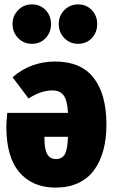

<svg xmlns="http://www.w3.org/2000/svg" viewBox="-20 -834 518 873"><path d="M125 -634.8Q87.9 -634.8 62.5 -660.9Q37.1 -687 37.1 -725.1Q37.1 -762.2 62.5 -788.1Q87.9 -814 125 -814Q163.1 -814 187.5 -788.1Q211.9 -762.2 211.9 -725.1Q211.9 -686.5 187.5 -660.6Q163.1 -634.8 125 -634.8ZM335 -634.8Q297.9 -634.8 272.5 -660.9Q247.1 -687 247.1 -725.1Q247.1 -762.2 272.5 -788.1Q297.9 -814 335 -814Q373 -814 397.5 -788.1Q421.9 -762.2 421.9 -725.1Q421.9 -686.5 397.5 -660.6Q373 -634.8 335 -634.8ZM231 -554.2Q348.6 -554.2 406.2 -479.5Q463.9 -404.8 463.9 -268.1Q463.9 -202.6 449.7 -150.4Q435.5 -98.1 407.5 -60.1Q379.4 -22 335.2 -1.5Q291 19 232.9 19Q128.4 19 68.6 -50Q8.8 -119.1 8.8 -258.8Q8.8 -277.8 13.2 -320.8H289.1Q286.1 -377.9 269.3 -400.4Q252.4 -422.9 219.2 -422.9Q166 -422.9 109.9 -386.2L37.1 -482.9Q119.6 -554.2 231 -554.2ZM234.9 -110.8Q261.2 -110.8 274.2 -131.6Q287.1 -152.3 289.1 -211.9H182.1V-205.1Q182.1 -153.8 195.1 -132.3Q208 -110.8 234.9 -110.8Z"/></svg>

Font: Fira Sans Compressed Heavy
Style: Regular
Weight: 900
Width: 1
Designer: Carrois Corporate & Edenspiekermann AG
Foundry: Carrois Corporate GbR & Edenspiekermann AG
Version: Version 4.203;PS 004.203;hotconv 1.0.88;makeotf.lib2.5.64775